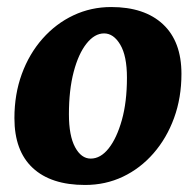

<svg xmlns="http://www.w3.org/2000/svg" viewBox="-20 -511 557 546"><path d="M222 15Q125 15 73 -33.5Q21 -82 21 -175Q21 -243 42 -300.5Q63 -358 101 -401Q139 -444 189 -467.5Q239 -491 296 -491Q391 -491 443.5 -442Q496 -393 496 -301Q496 -233 475 -175.5Q454 -118 416.5 -75Q379 -32 329.5 -8.5Q280 15 222 15ZM238 -60Q266 -60 289 -89Q312 -118 326.5 -169.5Q341 -221 341 -290Q341 -352 322 -384Q303 -416 276 -416Q249 -416 226 -387Q203 -358 189.5 -306.5Q176 -255 176 -186Q176 -125 193.5 -92.5Q211 -60 238 -60Z"/></svg>

Font: Alkatra
Style: Regular
Weight: 400
Designer: Suman Bhandary
Version: Version 1.100;gftools[0.9.22]